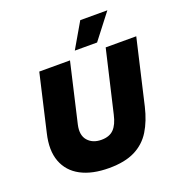

<svg xmlns="http://www.w3.org/2000/svg" viewBox="-160 -1052 1121 1198"><g transform="rotate(-20 400.0 -453.5)"><path d="M506 -918H686L557 -751H409ZM361 11Q249 11 174.5 -28.5Q100 -68 71.5 -144Q43 -220 69 -328L156 -704H360L269 -311Q254 -244 286 -207.5Q318 -171 376 -171Q429 -171 458 -200.5Q487 -230 501 -293L597 -704H800L700 -273Q679 -184 640 -120.5Q601 -57 533.5 -23Q466 11 361 11Z"/></g></svg>

Font: Prodigy Sans ExtraBold
Style: Italic
Weight: 800
Italic angle: -13°
Designer: Wei Huang
Foundry: Wei Huang
Version: Version 1.003; ttfautohint (v1.8.3)